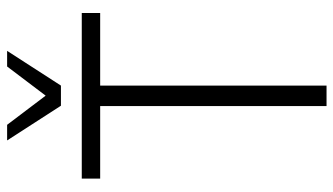

<svg xmlns="http://www.w3.org/2000/svg" viewBox="-224 -736 960 553"><g transform="rotate(-90 256.5 -460.0)"><path d="M227 0V-652H18V-705H495V-652H286V0ZM228 -765 128 -920H173L257 -809L341 -920H386L286 -765Z"/></g></svg>

Font: Nunito Sans 10pt Condensed Light
Style: Regular
Weight: 300
Width: 3
Designer: Vernon Adams
Foundry: Vernon Adams
Version: Version 3.101;gftools[0.9.27]